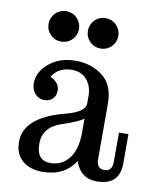

<svg xmlns="http://www.w3.org/2000/svg" viewBox="-81 -768 705 840"><g transform="rotate(10 272.0 -348.0)"><path d="M404.8 7.8Q334 7.8 308.1 -64.9Q261.2 7.8 163.6 7.8Q108.4 7.8 74.7 -21.2Q41 -50.3 41 -105Q41 -211.9 213.9 -258.8Q305.7 -281.2 305.7 -320.8V-355Q305.7 -397 281.7 -425.5Q257.8 -454.1 215.8 -454.1Q155.8 -454.1 127 -408.2Q168.9 -388.7 168.9 -353.5Q168.9 -330.1 154.5 -316.4Q140.1 -302.7 117.2 -302.7Q94.2 -302.7 77.1 -320.8Q60.1 -338.9 60.1 -368.7Q60.1 -417.5 106.7 -456.8Q153.3 -496.1 225.1 -496.1Q293.9 -496.1 344.5 -457.5Q395 -418.9 395 -336.9V-90.3Q395 -46.9 430.2 -46.9Q464.8 -46.9 464.8 -90.3V-219.7H506.8V-89.8Q506.8 7.8 404.8 7.8ZM191.9 -36.1Q242.7 -36.1 274.2 -76.2Q305.7 -116.2 305.7 -191.4V-253.9Q290.5 -238.8 210.2 -211.9Q129.9 -185.1 129.9 -110.8Q129.9 -36.1 191.9 -36.1ZM321.3 -567.4Q307.6 -567.4 295.2 -572.5Q282.7 -577.6 273.2 -587.2Q263.7 -596.7 258.5 -609.1Q253.4 -621.6 253.4 -635.3Q253.4 -648.4 258.5 -660.9Q263.7 -673.3 273.2 -682.9Q282.7 -692.4 295.2 -697.5Q307.6 -702.6 321.3 -702.6Q334.5 -702.6 346.9 -697.5Q359.4 -692.4 368.9 -682.9Q378.4 -673.3 383.5 -660.9Q388.7 -648.4 388.7 -635.3Q388.7 -621.6 383.5 -609.1Q378.4 -596.7 368.9 -587.2Q359.4 -577.6 346.9 -572.5Q334.5 -567.4 321.3 -567.4ZM146.5 -567.4Q132.8 -567.4 120.4 -572.5Q107.9 -577.6 98.4 -587.2Q88.9 -596.7 83.7 -609.1Q78.6 -621.6 78.6 -635.3Q78.6 -648.4 83.7 -660.9Q88.9 -673.3 98.4 -682.9Q107.9 -692.4 120.4 -697.5Q132.8 -702.6 146.5 -702.6Q159.7 -702.6 172.1 -697.5Q184.6 -692.4 194.1 -682.9Q203.6 -673.3 208.7 -660.9Q213.9 -648.4 213.9 -635.3Q213.9 -621.6 208.7 -609.1Q203.6 -596.7 194.1 -587.2Q184.6 -577.6 172.1 -572.5Q159.7 -567.4 146.5 -567.4Z"/></g></svg>

Font: Munson
Style: Regular
Weight: 400
Designer: Paul James MIller
Foundry: High-Logic / Made with FontCreator
Version: Version 2.10;May 5, 2019;FontCreator 11.5.0.2430 64-bit